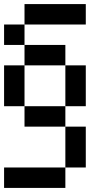

<svg xmlns="http://www.w3.org/2000/svg" viewBox="-20 -920 540 940"><path d="M0 0V-100H300V0ZM0 -400V-600H100V-400ZM0 -700V-800H100V-700ZM100 -400H300V-300H100ZM100 -700H300V-600H100ZM100 -800V-900H400V-800ZM300 -100V-300H400V-100ZM300 -400V-600H400V-400Z"/></svg>

Font: GalmuriMono9 Regular
Style: Regular
Weight: 400
Designer: Lee Minseo (quiple)
Version: Version 2.399;hotconv 1.1.1;makeotfexe 2.6.0 DEVELOPMENT